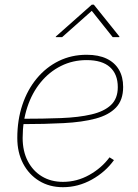

<svg xmlns="http://www.w3.org/2000/svg" viewBox="-20 -779 581 807"><path d="M244.6 7.8Q188 7.8 144.8 -18.6Q101.6 -44.9 77.1 -91.6Q52.7 -138.2 52.7 -199.2Q52.7 -274.4 74 -338.1Q95.2 -401.9 134.5 -449.2Q173.8 -496.6 227.1 -522.7Q280.3 -548.8 344.2 -548.8Q394 -548.8 428.2 -532.5Q462.4 -516.1 480 -485.8Q497.6 -455.6 497.6 -413.6Q497.6 -358.4 467.5 -326.9Q437.5 -295.4 381.8 -280.5Q326.2 -265.6 247.3 -261.5Q168.5 -257.3 71.8 -257.3V-279.8Q162.6 -279.8 236.8 -282.7Q311 -285.6 364.3 -298.1Q417.5 -310.5 446.3 -337.6Q475.1 -364.7 475.1 -412.6Q475.1 -467.3 442.1 -496.8Q409.2 -526.4 344.2 -526.4Q285.6 -526.4 236.3 -501.7Q187 -477.1 150.9 -432.9Q114.7 -388.7 95 -329.1Q75.2 -269.5 75.2 -199.2Q75.2 -143.6 96.7 -102.1Q118.2 -60.5 156.2 -37.6Q194.3 -14.6 244.6 -14.6Q303.2 -14.6 355.2 -43.7Q407.2 -72.8 440.4 -117.7L459 -106Q423.3 -56.2 366 -24.2Q308.6 7.8 244.6 7.8ZM241.2 -623H214.4L214.8 -625.5L365.7 -759.3H374.5L481.9 -625.5L481.4 -623H453.6L365.7 -733.4Z"/></svg>

Font: Inter 17pt Thin
Style: Italic
Weight: 250
Italic angle: -9.3988°
Version: Version 4.001;git-66647c0bb